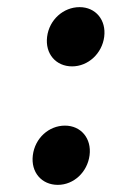

<svg xmlns="http://www.w3.org/2000/svg" viewBox="-20 -506 325 538"><path d="M182 -320C227 -320 266 -356 272 -403C278 -450 248 -486 203 -486C158 -486 118 -451 112 -403C106 -355 137 -320 182 -320ZM142 12C187 12 225 -24 231 -71C237 -118 207 -154 162 -154C117 -154 78 -119 72 -71C66 -23 97 12 142 12Z"/></svg>

Font: Falling Sky
Style: MedObl
Weight: 500
Designer: Paul D. Hunt
Foundry: Adobe Systems Incorporated
Version: Version 1.02